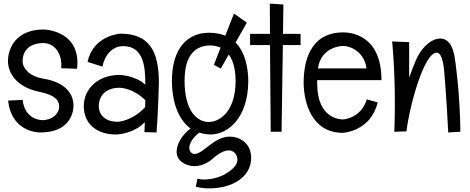

<svg xmlns="http://www.w3.org/2000/svg" viewBox="-20 -730 2599 1061"><path d="M406 -350C407 -361 408 -372 408 -382C408 -565 221 -567 221 -567C74 -567 24 -470 24 -391C24 -338 60 -250 200 -222C287 -204 307 -174 307 -141C307 -103 272 -68 217 -66C210 -66 118 -66 105 -178L25 -174C43 -2 188 2 203 2C359 2 386 -99 386 -147C386 -199 356 -273 217 -296C143 -308 105 -353 105 -391C105 -457 151 -492 219 -492C280 -492 319 -438 319 -372C319 -365 319 -359 318 -353Z M858 -274C858 -449 803 -544 646 -544C646 -544 496 -537 464 -388L546 -362C559 -426 600 -475 661 -475C778 -475 783 -351 783 -262C726 -315 640 -316 636 -316C520 -314 443 -238 443 -144C443 -37 526 13 617 13C624 13 630 13 637 12C637 12 723 6 780 -55C780 -37 779 -19 778 0L845 2C854 -104 858 -274 858 -274ZM782 -138C709 -59 630 -57 630 -57C566 -57 526 -91 526 -144C526 -196 560 -245 641 -245C641 -245 715 -245 783 -176C783 -164 782 -151 782 -138Z M1344 -605 1273 -655 1225 -533C1200 -543 1170 -549 1135 -549C1019 -549 930 -467 930 -282C930 -189 955 -76 1033 -20C983 18 956 68 956 109C956 161 1009 188 1054 188C1088 188 1123 175 1154 148C1191 115 1221 101 1244 101C1272 101 1292 125 1292 152C1292 178 1271 206 1219 235C1219 235 1171 262 1109 262C1097 262 1084 261 1071 258L1062 302C1086 308 1111 311 1135 311C1261 311 1368 251 1368 141C1368 130 1367 120 1364 109C1349 53 1301 25 1249 25C1162 25 1104 121 1054 121C1042 121 1026 109 1026 87C1026 61 1048 28 1081 3C1100 9 1122 13 1146 13C1233 13 1350 -71 1352 -279C1352 -345 1339 -437 1282 -495ZM1282 -280C1281 -120 1199 -56 1133 -56C1071 -56 1000 -114 1000 -283C1000 -406 1043 -475 1138 -479C1162 -479 1182 -474 1199 -467L1162 -372L1200 -351L1244 -429C1277 -385 1282 -321 1282 -280Z M1471 -710 1472 -543H1362V-481H1472L1476 -2H1536L1543 -481H1641V-543H1544L1546 -705Z M2088 -287C2088 -543 1910 -551 1877 -551C1685 -551 1658 -375 1658 -274C1658 -165 1702 4 1874 4C1874 4 2028 -2 2067 -164L2007 -181C1974 -72 1872 -70 1874 -70C1865 -70 1733 -71 1733 -266C1733 -273 1732 -280 1733 -287ZM1874 -476C1932 -476 1997 -429 2005 -352H1737C1754 -475 1874 -476 1874 -476Z M2524 -2C2522 -221 2495 -397 2495 -397C2485 -482 2454 -517 2412 -517C2370 -517 2321 -480 2287 -416C2287 -416 2272 -387 2241 -301V-497L2147 -501C2147 -501 2162 -358 2162 -156C2162 -107 2161 -56 2159 -2L2226 -4C2245 -157 2325 -439 2393 -439C2416 -439 2431 -398 2436 -320C2436 -320 2447 -195 2457 2Z"/></svg>

Font: Englebert
Style: Regular
Weight: 400
Designer: Astigmatic (AOETI)
Foundry: Astigmatic (AOETI)
Version: Version 1.000